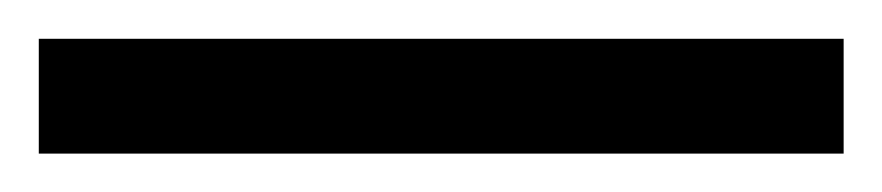

<svg xmlns="http://www.w3.org/2000/svg" viewBox="-22 70 455 99"><path d="M413 90V149.2H-2V90Z"/></svg>

Font: Noto Sans Oriya
Style: Regular
Weight: 400
Designer: Amélie Bonet and Sol Matas
Foundry: Google LLC
Version: Version 2.006